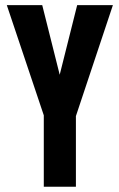

<svg xmlns="http://www.w3.org/2000/svg" viewBox="-20 -710 454 730"><path d="M268.6 -268.6V0H146.5V-271.5L5.9 -690.4H140.6L207 -425.8L273.4 -690.4H409.2Z"/></svg>

Font: Dinish Condensed
Style: Bold
Weight: 700
Width: 3
Designer: Bert Driehuis
Foundry: Playbeing
Version: Version 3.006; git-39231f3c-release